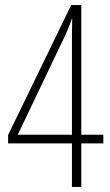

<svg xmlns="http://www.w3.org/2000/svg" viewBox="-20 -738 436 758"><path d="M388 -172H301V0H264V-172H12V-205L261 -718H301V-206H388ZM264 -206V-593Q264 -631 265 -664H264Q255 -638 244 -613Q233 -588 222 -566L50 -206Z"/></svg>

Font: Noto Sans Arabic ExtCond ExtLt
Style: Regular
Weight: 200
Width: 2
Designer: Monotype Design Team, Nadine Chahine, Nizar Qandah and Khaled Hosny
Foundry: Monotype Imaging Inc.
Version: Version 2.012; ttfautohint (v1.8.4.7-5d5b)